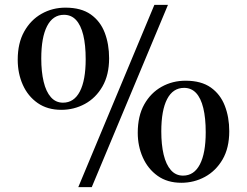

<svg xmlns="http://www.w3.org/2000/svg" viewBox="-20 -771 1017 791"><path d="M302.5 0 616 -751H672L358 0ZM232.5 -318.5Q175.5 -318.5 135.2 -346.5Q95 -374.5 74 -421.5Q53 -468.5 53 -525Q53 -593.5 79.8 -641.2Q106.5 -689 151.2 -714.2Q196 -739.5 249.5 -739.5Q314.5 -739.5 354 -711.5Q393.5 -683.5 411.5 -636.2Q429.5 -589 429.5 -531Q429.5 -462.5 402.2 -415Q375 -367.5 330 -343Q285 -318.5 232.5 -318.5ZM239.5 -348Q285 -348 309 -394.2Q333 -440.5 333 -527Q333 -586 323 -626.8Q313 -667.5 293.2 -688.8Q273.5 -710 243.5 -710Q198 -710 174 -663.5Q150 -617 150 -530Q150 -475.5 159.8 -434.5Q169.5 -393.5 189.5 -370.8Q209.5 -348 239.5 -348ZM727 -18Q669.5 -18 629.5 -46.5Q589.5 -75 568.5 -122Q547.5 -169 547.5 -224Q547.5 -293 574.2 -340.8Q601 -388.5 645.8 -413.5Q690.5 -438.5 744.5 -438.5Q809 -438.5 848.5 -410.5Q888 -382.5 906.2 -335.2Q924.5 -288 924.5 -230.5Q924.5 -161.5 897 -114.2Q869.5 -67 824.5 -42.5Q779.5 -18 727 -18ZM734 -47.5Q779.5 -47.5 803.5 -93.8Q827.5 -140 827.5 -226Q827.5 -285 817.5 -326Q807.5 -367 787.8 -388Q768 -409 738.5 -409Q692.5 -409 668.5 -362.8Q644.5 -316.5 644.5 -229.5Q644.5 -175 654.2 -134Q664 -93 684 -70.2Q704 -47.5 734 -47.5Z"/></svg>

Font: Merriweather 120pt SemiBold
Style: Regular
Weight: 600
Version: Version 2.100